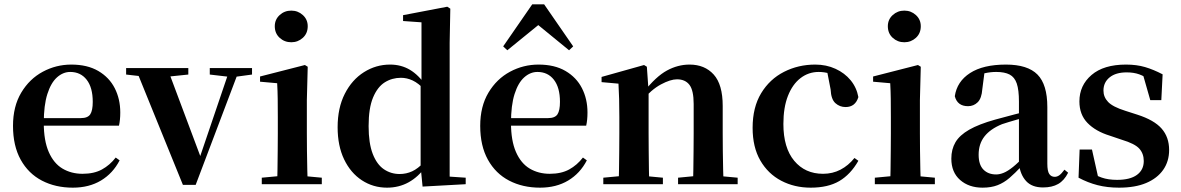

<svg xmlns="http://www.w3.org/2000/svg" viewBox="-20 -850 5451 886"><path d="M316 16Q236 16 173.5 -16.5Q111 -49 75.5 -113Q40 -177 40 -269Q40 -359 78 -422.5Q116 -486 177.5 -519Q239 -552 309 -552Q383 -552 433.5 -522.5Q484 -493 509.5 -443Q535 -393 535 -331Q535 -296 529 -270H98V-305H353Q385 -305 396.5 -322.5Q408 -340 408 -380Q408 -446 380 -482Q352 -518 304 -518Q271 -518 243 -493Q215 -468 198.5 -416Q182 -364 182 -283Q182 -201 205 -148.5Q228 -96 268.5 -72Q309 -48 361 -48Q414 -48 450.5 -68Q487 -88 514 -123L532 -110Q501 -50 446 -17Q391 16 316 16Z M824 3 605 -536H752L915 -101H894L899 -115L1042 -536H1087L883 3ZM562 -506V-536H849V-506L743 -495H659ZM948 -506V-536H1143V-506L1062 -495H1042Z M1188 0V-30L1295 -40H1357L1465 -30V0ZM1259 0Q1260 -25 1260.5 -67Q1261 -109 1261.5 -154.5Q1262 -200 1262 -235V-308Q1262 -358 1261.5 -394Q1261 -430 1259 -466L1180 -473V-497L1387 -550L1400 -542L1396 -388V-235Q1396 -200 1396.5 -154.5Q1397 -109 1398 -67Q1399 -25 1400 0ZM1324 -655Q1293 -655 1270.5 -675.5Q1248 -696 1248 -729Q1248 -760 1270.5 -780.5Q1293 -801 1324 -801Q1355 -801 1377.5 -780.5Q1400 -760 1400 -729Q1400 -696 1377.5 -675.5Q1355 -655 1324 -655Z M1766 16Q1702 16 1650 -18Q1598 -52 1568 -114.5Q1538 -177 1538 -263Q1538 -352 1571 -417Q1604 -482 1659.5 -517Q1715 -552 1780 -552Q1831 -552 1871.5 -528Q1912 -504 1946 -454H1955L1938 -437Q1911 -466 1884.5 -478.5Q1858 -491 1830 -491Q1789 -491 1755.5 -470Q1722 -449 1701.5 -400Q1681 -351 1681 -268Q1681 -189 1700 -140Q1719 -91 1751.5 -69Q1784 -47 1824 -47Q1855 -47 1882 -59.5Q1909 -72 1936 -101L1955 -81H1944Q1911 -34 1866 -9Q1821 16 1766 16ZM1930 11 1921 -81V-83V-457L1925 -468V-747L1840 -753V-780L2044 -819L2058 -810L2055 -653V-35L2129 -30V0Z M2472 16Q2392 16 2329.5 -16.5Q2267 -49 2231.5 -113Q2196 -177 2196 -269Q2196 -359 2234 -422.5Q2272 -486 2333.5 -519Q2395 -552 2465 -552Q2539 -552 2589.5 -522.5Q2640 -493 2665.5 -443Q2691 -393 2691 -331Q2691 -296 2685 -270H2254V-305H2509Q2541 -305 2552.5 -322.5Q2564 -340 2564 -380Q2564 -446 2536 -482Q2508 -518 2460 -518Q2427 -518 2399 -493Q2371 -468 2354.5 -416Q2338 -364 2338 -283Q2338 -201 2361 -148.5Q2384 -96 2424.5 -72Q2465 -48 2517 -48Q2570 -48 2606.5 -68Q2643 -88 2670 -123L2688 -110Q2657 -50 2602 -17Q2547 16 2472 16ZM2606 -618 2425 -766H2503L2321 -618L2302 -636L2436 -830H2491L2625 -636Z M2764 0V-30L2870 -40H2933L3039 -30V0ZM2834 0Q2836 -25 2836.5 -67Q2837 -109 2837.5 -154.5Q2838 -200 2838 -235V-310Q2838 -360 2837 -393.5Q2836 -427 2834 -464L2756 -471V-495L2952 -550L2965 -542L2973 -428V-426V-235Q2973 -200 2973.5 -154.5Q2974 -109 2974.5 -67Q2975 -25 2976 0ZM3109 0V-30L3213 -40H3276L3384 -30V0ZM3178 0Q3179 -25 3179.5 -66.5Q3180 -108 3180.5 -153.5Q3181 -199 3181 -235V-370Q3181 -433 3161.5 -458.5Q3142 -484 3104 -484Q3074 -484 3030 -460.5Q2986 -437 2940 -383L2936 -426H2951Q3007 -497 3057.5 -524.5Q3108 -552 3162 -552Q3232 -552 3273.5 -506Q3315 -460 3315 -361V-235Q3315 -199 3315.5 -153.5Q3316 -108 3317 -66.5Q3318 -25 3319 0Z M3721 16Q3646 16 3585 -16Q3524 -48 3488.5 -109.5Q3453 -171 3453 -260Q3453 -355 3492.5 -420Q3532 -485 3598 -518.5Q3664 -552 3742 -552Q3793 -552 3835.5 -532.5Q3878 -513 3905.5 -479.5Q3933 -446 3941 -402Q3927 -356 3882 -356Q3855 -356 3835 -374Q3815 -392 3813 -437L3795 -530L3863 -486Q3834 -503 3809 -510.5Q3784 -518 3758 -518Q3711 -518 3674 -489.5Q3637 -461 3616 -407.5Q3595 -354 3595 -278Q3595 -168 3645 -108Q3695 -48 3778 -48Q3822 -48 3858.5 -67Q3895 -86 3923 -121L3941 -108Q3905 -45 3853 -14.5Q3801 16 3721 16Z M4017 0V-30L4124 -40H4186L4294 -30V0ZM4088 0Q4089 -25 4089.5 -67Q4090 -109 4090.5 -154.5Q4091 -200 4091 -235V-308Q4091 -358 4090.5 -394Q4090 -430 4088 -466L4009 -473V-497L4216 -550L4229 -542L4225 -388V-235Q4225 -200 4225.5 -154.5Q4226 -109 4227 -67Q4228 -25 4229 0ZM4153 -655Q4122 -655 4099.5 -675.5Q4077 -696 4077 -729Q4077 -760 4099.5 -780.5Q4122 -801 4153 -801Q4184 -801 4206.5 -780.5Q4229 -760 4229 -729Q4229 -696 4206.5 -675.5Q4184 -655 4153 -655Z M4514 16Q4451 16 4410.5 -19.5Q4370 -55 4370 -118Q4370 -161 4389 -193.5Q4408 -226 4452.5 -251.5Q4497 -277 4572 -298Q4612 -309 4661.5 -322Q4711 -335 4751 -344V-319Q4711 -309 4671 -297.5Q4631 -286 4604 -277Q4550 -255 4523 -220.5Q4496 -186 4496 -136Q4496 -90 4518 -67.5Q4540 -45 4577 -45Q4593 -45 4611.5 -52.5Q4630 -60 4654.5 -79.5Q4679 -99 4712 -135L4728 -82H4693Q4664 -51 4638.5 -29Q4613 -7 4583.5 4.5Q4554 16 4514 16ZM4793 15Q4742 15 4715 -14.5Q4688 -44 4682 -94V-97V-381Q4682 -435 4672 -464.5Q4662 -494 4639 -506Q4616 -518 4577 -518Q4551 -518 4524 -512Q4497 -506 4461 -491L4523 -516L4513 -439Q4510 -396 4491.5 -378Q4473 -360 4447 -360Q4398 -360 4386 -406Q4396 -474 4456.5 -513Q4517 -552 4622 -552Q4722 -552 4767.5 -506Q4813 -460 4813 -356V-95Q4813 -60 4822 -47Q4831 -34 4847 -34Q4858 -34 4868 -41Q4878 -48 4892 -67L4909 -53Q4891 -17 4863 -1Q4835 15 4793 15Z M5144 16Q5090 16 5045 4.5Q5000 -7 4957 -30L4962 -160H5019L5050 -21L5002 -26V-62Q5034 -41 5064 -30.5Q5094 -20 5135 -20Q5195 -20 5226.5 -43Q5258 -66 5258 -107Q5258 -141 5237.5 -164Q5217 -187 5157 -205L5101 -224Q5036 -244 4998.5 -282.5Q4961 -321 4961 -382Q4961 -456 5017 -504Q5073 -552 5176 -552Q5225 -552 5264 -540.5Q5303 -529 5345 -507L5339 -388H5288L5250 -521L5292 -508V-477Q5262 -498 5237 -507Q5212 -516 5179 -516Q5129 -516 5100.5 -493Q5072 -470 5072 -432Q5072 -402 5093.5 -379.5Q5115 -357 5172 -339L5228 -321Q5306 -296 5340.5 -256.5Q5375 -217 5375 -158Q5375 -105 5347.5 -66Q5320 -27 5269 -5.5Q5218 16 5144 16Z"/></svg>

Font: Noto Serif TC ExtraLight
Style: Bold
Weight: 700
Version: Version 2.002-H1;hotconv 1.1.0;makeotfexe 2.6.0